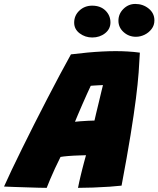

<svg xmlns="http://www.w3.org/2000/svg" viewBox="-81 -922 784 950"><path d="M150 7.5Q136 7.5 109 6.8Q82 6 50 5Q18 4 -11.8 3Q-41.5 2 -61 1Q-46 -33 -22.8 -81.8Q0.5 -130.5 29 -188.5Q57.5 -246.5 89 -308.8Q120.5 -371 152.5 -432.8Q184.5 -494.5 214.5 -551Q244.5 -607.5 270 -653Q314 -658.5 352.5 -662Q391 -665.5 425.2 -667.2Q459.5 -669 491.5 -669Q522.5 -669 552 -667.2Q581.5 -665.5 611 -661.5Q609 -617.5 605 -563.2Q601 -509 591.5 -434Q582 -359 565 -254Q548 -149 520.5 -3.5Q500 -1 461 1.8Q422 4.5 379.5 6Q337 7.5 305 7.5Q307.5 -6.5 311 -21.8Q314.5 -37 318.2 -53Q322 -69 326.2 -85.5Q330.5 -102 335 -119.2Q339.5 -136.5 344.5 -154Q328.5 -153.5 313 -153Q297.5 -152.5 283 -151.8Q268.5 -151 256.2 -150Q244 -149 234.2 -147.8Q224.5 -146.5 218.5 -145.5Q204.5 -117.5 191.2 -89Q178 -60.5 167.5 -35.5Q157 -10.5 150 7.5ZM290 -319.5Q297 -320.5 316.5 -322Q336 -323.5 356.5 -324.5Q377 -325.5 386.5 -325.5Q388 -333 394.2 -359Q400.5 -385 408 -416Q415.5 -447 421.2 -471.5Q427 -496 428.5 -501Q422.5 -501 409.8 -500.2Q397 -499.5 384.8 -498.8Q372.5 -498 368 -497.5Q360.5 -482 349 -456.2Q337.5 -430.5 325.2 -402.5Q313 -374.5 303.5 -352Q294 -329.5 290 -319.5ZM375.5 -736.5Q340.5 -736.5 313.2 -757Q286 -777.5 286 -810Q286 -845.5 312 -869.8Q338 -894 375 -894Q416 -894 440.8 -869.8Q465.5 -845.5 465.5 -811Q465.5 -778.5 439 -757.5Q412.5 -736.5 375.5 -736.5ZM591.5 -740Q556.5 -740 530.8 -763Q505 -786 505 -819.5Q505 -853.5 529.8 -878Q554.5 -902.5 588.5 -902.5Q626.5 -902.5 654.8 -879.5Q683 -856.5 683 -821Q683 -797 669.2 -778.8Q655.5 -760.5 634.5 -750.2Q613.5 -740 591.5 -740Z"/></svg>

Font: Grandstander Thin Black
Style: Italic
Weight: 900
Italic angle: -15°
Version: Version 1.200